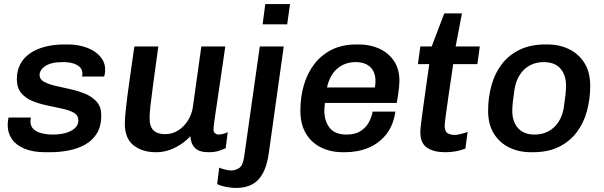

<svg xmlns="http://www.w3.org/2000/svg" viewBox="-20 -740 2974 946"><path d="M204 10Q142 10 100.5 -7.5Q59 -25 38.5 -55Q18 -85 18 -122Q18 -135 19.5 -145.5Q21 -156 22 -161H132Q131 -154 130.5 -150Q130 -146 130 -141Q130 -118 145.5 -103.5Q161 -89 187 -83Q213 -77 242 -77Q265 -77 287 -81Q309 -85 326.5 -93.5Q344 -102 355 -115Q366 -128 366 -147Q366 -172 344 -184.5Q322 -197 287.5 -204.5Q253 -212 214.5 -220Q176 -228 141.5 -241.5Q107 -255 85 -281Q63 -307 63 -350Q63 -392 80 -424Q97 -456 128.5 -477.5Q160 -499 203 -510Q246 -521 298 -521H312Q352 -521 386 -512Q420 -503 445 -486.5Q470 -470 484 -447.5Q498 -425 498 -398Q498 -386 496.5 -377Q495 -368 493 -363H384Q385 -367 385.5 -371Q386 -375 386 -378Q386 -395 375 -407.5Q364 -420 342.5 -427Q321 -434 289 -434Q258 -434 236.5 -428.5Q215 -423 201.5 -413.5Q188 -404 181.5 -393Q175 -382 175 -371Q175 -349 197 -337Q219 -325 253.5 -317Q288 -309 327 -300.5Q366 -292 400.5 -277.5Q435 -263 457 -238Q479 -213 479 -172Q479 -119 458 -84Q437 -49 401 -28.5Q365 -8 320 1Q275 10 227 10Z M749 10Q681 10 638 -24Q595 -58 595 -131Q595 -160 601 -212Q607 -264 617.5 -339Q628 -414 642 -511H760Q744 -394 734.5 -324Q725 -254 721 -216.5Q717 -179 717 -159Q717 -116 736.5 -97.5Q756 -79 793 -79Q829 -79 858 -97.5Q887 -116 906 -146.5Q925 -177 930 -211L972 -511H1090Q1081 -448 1073.5 -397Q1066 -346 1060 -305.5Q1054 -265 1049.5 -234Q1045 -203 1041.5 -180.5Q1038 -158 1036 -142.5Q1034 -127 1033 -117Q1032 -107 1032 -102Q1032 -89 1040 -83Q1048 -77 1057 -77Q1068 -77 1081.5 -81Q1095 -85 1102 -89L1092 -10Q1084 -6 1062 2Q1040 10 1008 10Q961 10 940.5 -11Q920 -32 918 -69Q900 -49 874 -31Q848 -13 816.5 -1.5Q785 10 749 10Z M1143 186Q1128 186 1110.5 183.5Q1093 181 1077 177Q1061 173 1050 167L1060 86Q1071 91 1089.5 95.5Q1108 100 1119 100Q1139 100 1158 88Q1177 76 1183 32L1260 -511H1378L1304 17Q1291 105 1252.5 145.5Q1214 186 1143 186ZM1274 -620 1287 -720H1409L1395 -620Z M1670 10Q1608 10 1560.5 -14Q1513 -38 1486.5 -83.5Q1460 -129 1460 -195Q1460 -263 1477.5 -322Q1495 -381 1529.5 -425.5Q1564 -470 1615.5 -495.5Q1667 -521 1736 -521H1748Q1804 -521 1849.5 -500Q1895 -479 1921.5 -439Q1948 -399 1948 -342Q1948 -330 1946.5 -313.5Q1945 -297 1942 -277Q1939 -257 1935 -233H1581Q1580 -224 1579 -213Q1578 -202 1578 -195Q1578 -144 1604 -110.5Q1630 -77 1687 -77Q1731 -77 1758 -95Q1785 -113 1798.5 -139.5Q1812 -166 1816 -190H1928Q1919 -125 1884.5 -80Q1850 -35 1797 -12.5Q1744 10 1680 10ZM1591 -309H1827Q1829 -320 1829.5 -327Q1830 -334 1830 -341Q1830 -385 1804.5 -409.5Q1779 -434 1732 -434Q1680 -434 1642.5 -402.5Q1605 -371 1591 -309Z M2173 10Q2118 10 2084.5 -12Q2051 -34 2051 -89Q2051 -102 2055 -135Q2059 -168 2065.5 -214.5Q2072 -261 2079.5 -315Q2087 -369 2095 -424H2039L2051 -511H2107L2169 -674H2256L2225 -511H2344L2332 -424H2213Q2201 -344 2191.5 -279Q2182 -214 2176.5 -172.5Q2171 -131 2171 -121Q2171 -91 2186.5 -83Q2202 -75 2220 -75Q2231 -75 2251 -80Q2271 -85 2284 -90L2273 -8Q2261 -3 2243.5 1.5Q2226 6 2207.5 8Q2189 10 2173 10Z M2596 10Q2536 10 2488.5 -13.5Q2441 -37 2413 -82Q2385 -127 2385 -194Q2385 -260 2401.5 -319.5Q2418 -379 2452.5 -424Q2487 -469 2540.5 -495Q2594 -521 2667 -521H2677Q2737 -521 2784.5 -497.5Q2832 -474 2860 -429Q2888 -384 2888 -317Q2888 -251 2871.5 -191.5Q2855 -132 2820.5 -87Q2786 -42 2733 -16Q2680 10 2606 10ZM2614 -77Q2652 -77 2682 -93Q2712 -109 2732 -139.5Q2752 -170 2758 -211Q2763 -244 2766 -271.5Q2769 -299 2769 -316Q2769 -371 2741 -402.5Q2713 -434 2659 -434Q2621 -434 2591 -418Q2561 -402 2541.5 -372Q2522 -342 2515 -300Q2510 -267 2507 -239.5Q2504 -212 2504 -195Q2504 -140 2532.5 -108.5Q2561 -77 2614 -77Z"/></svg>

Font: Chivo Medium Medium
Style: Italic
Weight: 500
Italic angle: -8.05°
Version: Version 2.002